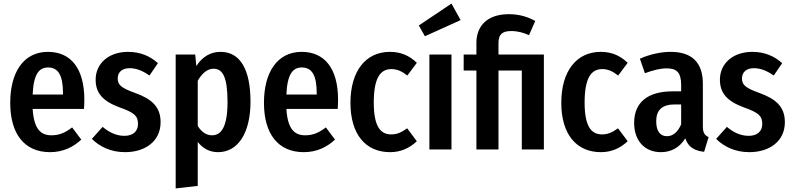

<svg xmlns="http://www.w3.org/2000/svg" viewBox="-20 -833 4416 1070"><path d="M450 -277C450 -453 374 -544 247 -544C111 -544 37 -430 37 -260C37 -88 115 15 259 15C332 15 389 -14 433 -55L382 -123C343 -93 310 -79 267 -79C208 -79 169 -112 162 -226H448C449 -240 450 -260 450 -277ZM331 -306H162C167 -421 198 -457 248 -457C306 -457 331 -411 331 -313Z M694 -544C583 -544 513 -477 513 -389C513 -315 552 -269 648 -234C730 -205 749 -186 749 -142C749 -100 720 -76 673 -76C628 -76 587 -96 552 -126L492 -59C536 -15 599 15 677 15C787 15 875 -44 875 -152C875 -239 824 -282 733 -315C655 -343 636 -360 636 -396C636 -431 661 -453 702 -453C741 -453 776 -438 813 -412L860 -481C817 -520 762 -544 694 -544Z M1209 -544C1154 -544 1109 -518 1074 -465L1068 -529H959V217L1082 203V-42C1111 -5 1149 15 1195 15C1309 15 1376 -96 1376 -266C1376 -442 1321 -544 1209 -544ZM1162 -79C1129 -79 1103 -98 1082 -131V-383C1104 -421 1133 -450 1170 -450C1220 -450 1248 -406 1248 -265C1248 -128 1214 -79 1162 -79Z M1864 -277C1864 -453 1788 -544 1661 -544C1525 -544 1451 -430 1451 -260C1451 -88 1529 15 1673 15C1746 15 1803 -14 1847 -55L1796 -123C1757 -93 1724 -79 1681 -79C1622 -79 1583 -112 1576 -226H1862C1863 -240 1864 -260 1864 -277ZM1745 -306H1576C1581 -421 1612 -457 1662 -457C1720 -457 1745 -411 1745 -313Z M2153 -544C2018 -544 1933 -437 1933 -260C1933 -85 2017 15 2154 15C2214 15 2263 -8 2303 -46L2249 -118C2218 -96 2194 -84 2160 -84C2102 -84 2063 -125 2063 -262C2063 -399 2100 -448 2161 -448C2194 -448 2221 -435 2250 -412L2303 -483C2260 -524 2213 -544 2153 -544Z M2496 -813 2314 -691 2348 -631 2547 -721ZM2496 -529H2373V0H2496Z M2816 -754C2688 -754 2635 -681 2635 -595V-529H2564V-440H2635V0H2758V-440H2888V0H3011V-529H2758V-592C2758 -639 2776 -660 2829 -660C2866 -660 2900 -650 2928 -637L2963 -716C2926 -737 2877 -754 2816 -754Z M3328 -544C3193 -544 3108 -437 3108 -260C3108 -85 3192 15 3329 15C3389 15 3438 -8 3478 -46L3424 -118C3393 -96 3369 -84 3335 -84C3277 -84 3238 -125 3238 -262C3238 -399 3275 -448 3336 -448C3369 -448 3396 -435 3425 -412L3478 -483C3435 -524 3388 -544 3328 -544Z M3897 -130V-366C3897 -481 3840 -544 3717 -544C3664 -544 3603 -531 3546 -506L3574 -425C3620 -442 3659 -452 3696 -452C3752 -452 3776 -428 3776 -359V-324H3729C3589 -324 3514 -262 3514 -148C3514 -51 3571 15 3663 15C3716 15 3765 -7 3799 -62C3816 -12 3851 7 3904 13L3929 -69C3907 -79 3897 -92 3897 -130ZM3697 -74C3659 -74 3637 -102 3637 -157C3637 -220 3670 -251 3741 -251H3776V-140C3758 -98 3731 -74 3697 -74Z M4173 -544C4062 -544 3992 -477 3992 -389C3992 -315 4031 -269 4127 -234C4209 -205 4228 -186 4228 -142C4228 -100 4199 -76 4152 -76C4107 -76 4066 -96 4031 -126L3971 -59C4015 -15 4078 15 4156 15C4266 15 4354 -44 4354 -152C4354 -239 4303 -282 4212 -315C4134 -343 4115 -360 4115 -396C4115 -431 4140 -453 4181 -453C4220 -453 4255 -438 4292 -412L4339 -481C4296 -520 4241 -544 4173 -544Z"/></svg>

Font: Fira Sans Condensed Medium
Style: Regular
Weight: 500
Width: 3
Designer: Carrois Corporate & Edenspiekermann AG
Foundry: Carrois Corporate GbR & Edenspiekermann AG
Version: Version 4.202;PS 004.202;hotconv 1.0.88;makeotf.lib2.5.64775